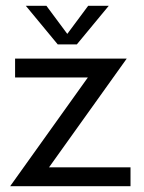

<svg xmlns="http://www.w3.org/2000/svg" viewBox="-20 -642 495 662"><path d="M283 -375H32V-440H417L149 -65H430V0H15ZM69 -622H140L221 -513H203L284 -622H355L245 -489H179Z"/></svg>

Font: Teachers[wght]
Style: Regular
Weight: 400
Designer: Alfredo Marco Pradil & Chank Diesel
Version: Version 1.000;Glyphs 3.1.2 (3151)